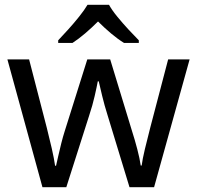

<svg xmlns="http://www.w3.org/2000/svg" viewBox="-20 -786 826 805"><path d="M431 -303Q418 -344 408.5 -383.5Q399 -423 394 -445H390Q386 -423 377 -383.5Q368 -344 354 -302L258 -1H158L11 -537H102L176 -251Q187 -208 197 -164Q207 -120 211 -91H215Q219 -108 224.5 -133Q230 -158 237 -185.5Q244 -213 251 -235L346 -537H442L534 -235Q545 -201 555.5 -161Q566 -121 570 -92H574Q577 -117 587.5 -161Q598 -205 610 -251L685 -537H775L626 -1H523ZM437 -766Q449 -744 471.5 -716.5Q494 -689 518.5 -662.5Q543 -636 562 -617V-606H500Q474 -622 446 -645.5Q418 -669 391 -696Q364 -669 337 -646Q310 -623 284 -606H224V-617Q243 -637 266.5 -663Q290 -689 312 -716.5Q334 -744 347 -766Z"/></svg>

Font: Noto Sans Thai Looped
Style: Regular
Weight: 400
Designer: Sasikarn Vongin, Ben Mitchell
Foundry: The Fontpad Ltd
Version: Version 1.001; ttfautohint (v1.8.4.7-5d5b)